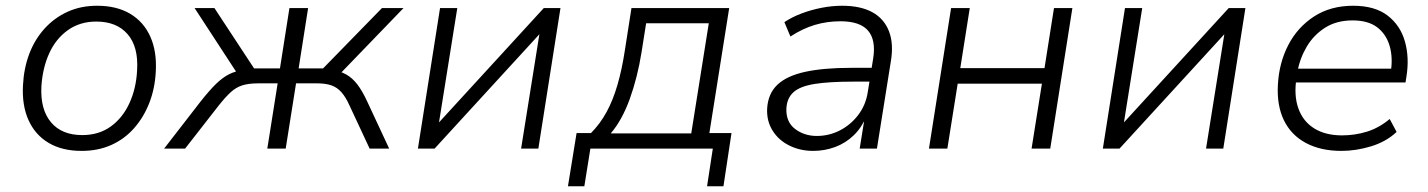

<svg xmlns="http://www.w3.org/2000/svg" viewBox="-20 -517 4969 668"><path d="M264 8Q196 8 149 -20Q102 -48 79 -99.5Q56 -151 60 -221Q63 -280 82 -330Q101 -380 135 -417.5Q169 -455 215 -476Q261 -497 318 -497Q386 -497 433 -469Q480 -441 503 -389.5Q526 -338 522 -268Q519 -209 499.5 -159Q480 -109 446.5 -71Q413 -33 367 -12.5Q321 8 264 8ZM266 -47Q324 -47 365.5 -77Q407 -107 430.5 -158.5Q454 -210 457 -273Q462 -354 424 -398Q386 -442 315 -442Q258 -442 216 -412Q174 -382 151 -331Q128 -280 124 -216Q120 -136 157.5 -91.5Q195 -47 266 -47Z M551 0 678 -164Q708 -202 731 -224.5Q754 -247 776.5 -258.5Q799 -270 827 -273L809 -256L657 -489H726L864 -279H954L987 -489H1052L1019 -279H1104L1309 -489H1384L1159 -256L1128 -274Q1161 -271 1183.5 -258.5Q1206 -246 1223.5 -223Q1241 -200 1258 -163L1334 0H1266L1196 -150Q1183 -179 1168 -196Q1153 -213 1133 -220Q1113 -227 1083 -227H1010L974 0H910L946 -227H878Q845 -227 823 -220Q801 -213 782.5 -196Q764 -179 741 -150L624 0Z M1434 0 1511 -489H1571L1504 -70H1488L1872 -489H1930L1853 0H1793L1860 -419H1876L1492 0Z M1956 131 1986 -54H2036Q2068 -86 2090.5 -127.5Q2113 -169 2128.5 -222.5Q2144 -276 2154 -342L2177 -489H2517L2448 -54H2525L2497 131H2440L2460 0H2034L2013 131ZM2105 -53H2385L2446 -436H2228L2212 -335Q2198 -248 2171.5 -174Q2145 -100 2105 -53Z M2809 8Q2764 8 2726.5 -10.5Q2689 -29 2668 -62.5Q2647 -96 2649 -139Q2652 -191 2684.5 -222Q2717 -253 2781 -267Q2845 -281 2941 -281H3024L3016 -233H2949Q2865 -233 2814.5 -225Q2764 -217 2741 -196.5Q2718 -176 2716 -140Q2714 -93 2746 -68.5Q2778 -44 2822 -44Q2864 -44 2901.5 -63Q2939 -82 2965.5 -116.5Q2992 -151 2999 -196L3018 -314Q3028 -378 3000 -410.5Q2972 -443 2904 -443Q2858 -443 2815.5 -430.5Q2773 -418 2730 -390L2709 -440Q2736 -458 2769.5 -470.5Q2803 -483 2839 -490Q2875 -497 2910 -497Q2974 -497 3015 -474.5Q3056 -452 3073 -408Q3090 -364 3079 -301L3031 0H2971L2989 -112H2994Q2978 -73 2950 -46Q2922 -19 2885.5 -5.5Q2849 8 2809 8Z M3212 0 3289 -489H3354L3321 -280H3614L3647 -489H3711L3634 0H3569L3605 -226H3312L3276 0Z M3817 0 3894 -489H3954L3887 -70H3871L4255 -489H4313L4236 0H4176L4243 -419H4259L3875 0Z M4647 8Q4575 8 4523.5 -19.5Q4472 -47 4447 -98.5Q4422 -150 4426 -222Q4430 -298 4462 -360Q4494 -422 4551.5 -459.5Q4609 -497 4688 -497Q4763 -497 4807.5 -463Q4852 -429 4868 -372.5Q4884 -316 4873 -249L4870 -230H4471L4479 -278H4840L4818 -262Q4827 -315 4815 -356.5Q4803 -398 4771.5 -422Q4740 -446 4686 -446Q4630 -446 4590 -420.5Q4550 -395 4526 -354Q4502 -313 4494 -267L4491 -247Q4481 -186 4497 -140.5Q4513 -95 4552 -70.5Q4591 -46 4649 -46Q4694 -46 4736 -59Q4778 -72 4815 -103L4839 -58Q4803 -24 4750.5 -8Q4698 8 4647 8Z"/></svg>

Font: Nunito Sans 10pt Light
Style: Italic
Weight: 300
Italic angle: -9°
Designer: Vernon Adams
Foundry: Vernon Adams
Version: Version 3.101;gftools[0.9.27]